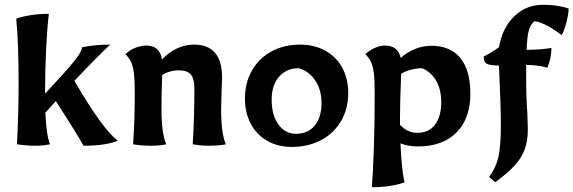

<svg xmlns="http://www.w3.org/2000/svg" viewBox="-20 -605 2404 805"><path d="M51 0Q58 -128 58 -255Q58 -429 48 -527Q108 -547 185 -547Q178 -494 173.5 -402Q169 -310 169 -227V-212Q263 -313 293.5 -351.5Q324 -390 324 -407Q380 -418 442 -418Q387 -367 292 -266Q410 -63 474 -15Q423 6 330 6Q308 -36 214 -181L170 -132Q175 -33 190 0Q159 6 127 6Q93 6 51 0Z M538 0Q545 -100 545 -213Q545 -268 541.5 -297Q538 -326 530.5 -343Q523 -360 506 -378Q526 -397 550 -405.5Q574 -414 593 -414Q651 -414 659 -355Q686 -385 721 -401.5Q756 -418 794 -418Q911 -418 911 -280L909 -217L907 -150Q907 -45 927 0Q899 6 854 6Q823 6 788 0Q795 -109 795 -235Q795 -275 780 -292.5Q765 -310 732 -310Q689 -310 660 -290L659 -261Q657 -197 657 -150Q657 -45 677 0Q649 6 614 6Q572 6 538 0Z M1007 -192Q1007 -258 1036.5 -309.5Q1066 -361 1118.5 -389.5Q1171 -418 1238 -418Q1298 -418 1344 -392.5Q1390 -367 1415 -321Q1440 -275 1440 -215Q1440 -149 1410 -97.5Q1380 -46 1326 -17.5Q1272 11 1203 11Q1145 11 1100.5 -14.5Q1056 -40 1031.5 -86Q1007 -132 1007 -192ZM1328 -174Q1328 -227 1302.5 -266.5Q1277 -306 1233 -319Q1181 -319 1150 -283.5Q1119 -248 1119 -187Q1119 -122 1147.5 -83Q1176 -44 1221 -44Q1271 -44 1299.5 -78.5Q1328 -113 1328 -174Z M1551 -213Q1551 -268 1547.5 -297Q1544 -326 1536.5 -343Q1529 -360 1512 -378Q1531 -396 1553.5 -405Q1576 -414 1594 -414Q1649 -414 1660 -362Q1686 -386 1719.5 -399.5Q1753 -413 1789 -413Q1868 -413 1910 -362Q1952 -311 1952 -212Q1952 -108 1894 -49.5Q1836 9 1732 9Q1691 9 1659 -4Q1664 108 1676 160Q1616 180 1539 180Q1544 122 1547.5 15Q1551 -92 1551 -213ZM1830 -177Q1830 -229 1809 -266Q1788 -303 1750 -319Q1728 -319 1704.5 -313Q1681 -307 1662 -296Q1657 -176 1657 -112V-82Q1688 -48 1729 -48Q1777 -48 1803.5 -82Q1830 -116 1830 -177Z M2031 137Q2059 98 2069.5 54Q2080 10 2080 -84Q2080 -159 2072 -330Q2032 -331 2020 -338Q2008 -345 2008 -368Q2037 -382 2072 -407Q2086 -488 2136 -536.5Q2186 -585 2258 -585Q2320 -585 2364 -569Q2364 -547 2355 -512Q2346 -477 2335 -458Q2262 -512 2221 -516Q2205 -504 2197.5 -478.5Q2190 -453 2188 -396Q2254 -397 2292 -404Q2292 -361 2275 -321Q2240 -332 2186 -333V-281Q2186 -198 2191 -131Q2193 -77 2193 -63Q2193 -15 2180.5 20Q2168 55 2139 87.5Q2110 120 2056 159Z"/></svg>

Font: Mirza SemiBold
Style: Regular
Weight: 600
Designer: Arabic design by Kourosh Beigpour, Latin design by Eduardo Tunni, engineering by Lasse Fister
Version: Version 1.0010g